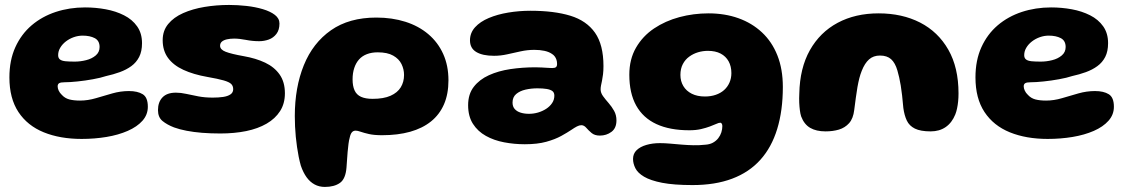

<svg xmlns="http://www.w3.org/2000/svg" viewBox="-20 -520 4552 776"><path d="M310 41.5Q223 41.5 157 14.8Q91 -12 54.5 -67.2Q18 -122.5 18 -207Q18 -276.5 42 -329.2Q66 -382 108 -417.8Q150 -453.5 205.5 -471.8Q261 -490 323.5 -490Q366.5 -490 407.2 -482.5Q448 -475 481.2 -458.2Q514.5 -441.5 534.2 -413.5Q554 -385.5 554 -345.5Q554 -312.5 542.5 -290Q531 -267.5 510.8 -252.8Q490.5 -238 464.2 -228.5Q438 -219 408.5 -212.5Q387.5 -205.5 356 -199.8Q324.5 -194 293.2 -190.8Q262 -187.5 240.5 -187.5Q225.5 -187.5 219.2 -183.8Q213 -180 213 -171Q213 -163 217.2 -153.8Q221.5 -144.5 229.5 -137Q242 -123 260 -118.2Q278 -113.5 303.5 -113.5Q335 -113.5 367.8 -123.2Q400.5 -133 434 -142.5Q467.5 -152 501 -152Q536 -152 556.8 -139.2Q577.5 -126.5 577.5 -88.5Q577.5 -56.5 555.8 -32Q534 -7.5 496.2 9Q458.5 25.5 410.5 33.5Q362.5 41.5 310 41.5ZM282 -271Q305 -271 328 -276.8Q351 -282.5 366.8 -295.8Q382.5 -309 382.5 -330Q382.5 -355.5 363 -365.8Q343.5 -376 314 -376Q296 -376 278.2 -369.8Q260.5 -363.5 246.2 -352.5Q232 -341.5 223.5 -327.2Q215 -313 215 -297Q215 -285.5 222.2 -279.8Q229.5 -274 244.5 -272.5Q259.5 -271 282 -271Z M870.5 19.5Q831.5 19.5 797 16.8Q762.5 14 734 8.5Q705.5 3 683.5 -5Q655 -16 636.8 -31Q618.5 -46 618.5 -75Q618.5 -107.5 636.8 -126.5Q655 -145.5 691 -145.5Q711 -145.5 733.2 -140.5Q755.5 -135.5 781.8 -130.5Q808 -125.5 840 -125.5Q863 -125.5 881.8 -128.2Q900.5 -131 911.5 -138.5Q922.5 -146 922.5 -159.5Q922.5 -172.5 914.5 -180.5Q906.5 -188.5 884 -195Q861.5 -201.5 818.5 -209Q761.5 -219 721 -237.8Q680.5 -256.5 659 -286Q637.5 -315.5 637.5 -357.5Q637.5 -396 659.8 -423Q682 -450 720.2 -467Q758.5 -484 806.5 -492Q854.5 -500 906 -500Q940.5 -500 976.2 -496Q1012 -492 1042.2 -483Q1072.5 -474 1091 -459.8Q1109.5 -445.5 1109.5 -425Q1109.5 -399 1097.2 -383Q1085 -367 1066.2 -360.2Q1047.5 -353.5 1027.5 -353.5Q1000.5 -353.5 973.8 -358.8Q947 -364 926.5 -364Q910 -364 897 -361Q884 -358 876.8 -351.8Q869.5 -345.5 869.5 -335Q869.5 -319.5 892 -310.8Q914.5 -302 965 -293Q1014 -284.5 1051.5 -266.8Q1089 -249 1110.2 -218.8Q1131.5 -188.5 1131.5 -143Q1131.5 -101.5 1112 -71Q1092.5 -40.5 1057.5 -20.2Q1022.5 0 975 9.8Q927.5 19.5 870.5 19.5Z M1293 235.5Q1270 235.5 1251.5 225.5Q1233 215.5 1219.2 196.5Q1205.5 177.5 1196 150Q1191 132.5 1187.2 113.5Q1183.5 94.5 1180.5 74.2Q1177.5 54 1175.5 33Q1173.5 12 1172.5 -9Q1171.5 -30 1171.5 -51Q1171.5 -166.5 1208 -256.5Q1244.5 -346.5 1317.8 -397.8Q1391 -449 1501 -449Q1565 -449 1618.5 -432Q1672 -415 1711 -382Q1750 -349 1771.2 -302Q1792.5 -255 1792.5 -195.5Q1792.5 -140 1774.5 -98.5Q1756.5 -57 1722 -29.2Q1687.5 -1.5 1637.8 12.5Q1588 26.5 1524 26.5Q1492.5 26.5 1471.5 21.8Q1450.5 17 1437.8 12.5Q1425 8 1417.5 8Q1408 8 1402.2 14.8Q1396.5 21.5 1393.5 36Q1390.5 46 1388.5 61.5Q1386.5 77 1385 94.2Q1383.5 111.5 1382.5 127.8Q1381.5 144 1380.5 156Q1377 203 1354 219.2Q1331 235.5 1293 235.5ZM1486 -120.5Q1530.5 -120.5 1558.5 -133Q1586.5 -145.5 1599.8 -167.2Q1613 -189 1613 -217Q1613 -240 1602.8 -261Q1592.5 -282 1569.2 -295.2Q1546 -308.5 1506.5 -308.5Q1482 -308.5 1463 -301.2Q1444 -294 1431.2 -279.8Q1418.5 -265.5 1411.8 -245.2Q1405 -225 1405 -199Q1405 -172.5 1413 -154.8Q1421 -137 1439 -128.8Q1457 -120.5 1486 -120.5Z M2101 63Q2058.5 63 2017.5 55.2Q1976.5 47.5 1943.8 29.2Q1911 11 1891.5 -19.5Q1872 -50 1872 -95Q1872 -139.5 1894.8 -169Q1917.5 -198.5 1956 -216Q1994.5 -233.5 2043.2 -240.8Q2092 -248 2144 -248Q2157 -248 2170 -247.2Q2183 -246.5 2194 -245.8Q2205 -245 2211.5 -245Q2223 -245 2227.2 -248.8Q2231.5 -252.5 2231.5 -261.5Q2231.5 -271 2229 -278.5Q2226.5 -286 2222 -292Q2217.5 -298 2211 -302Q2199 -310.5 2180.5 -314.5Q2162 -318.5 2140 -318.5Q2112 -318.5 2084.5 -312.5Q2057 -306.5 2030.2 -300.5Q2003.5 -294.5 1976.5 -294.5Q1930.5 -294.5 1905 -309.8Q1879.5 -325 1879.5 -357Q1879.5 -387 1900 -409.8Q1920.5 -432.5 1955.5 -447.2Q1990.5 -462 2034.2 -469.2Q2078 -476.5 2124 -476.5Q2219.5 -476.5 2285 -456.5Q2350.5 -436.5 2384.8 -387.8Q2419 -339 2419 -253Q2419 -234 2417.2 -219.5Q2415.5 -205 2413.2 -194.2Q2411 -183.5 2409.2 -175Q2407.5 -166.5 2407.5 -159Q2407.5 -145 2417.2 -131.5Q2427 -118 2439.8 -103.5Q2452.5 -89 2462 -72Q2471.5 -55 2471.5 -33.5Q2471.5 -2 2451.2 13Q2431 28 2404.5 28Q2383.5 28 2371 17.5Q2358.5 7 2349.5 -3.5Q2340.5 -14 2329.5 -14Q2321.5 -14 2311.8 -9Q2302 -4 2289 5Q2273.5 15.5 2248.8 29.2Q2224 43 2188 53Q2152 63 2101 63ZM2118 -60Q2136.5 -60 2154.5 -65.2Q2172.5 -70.5 2187.5 -80.2Q2202.5 -90 2211.5 -103.5Q2220.5 -117 2220.5 -133.5Q2220.5 -146 2212.5 -152Q2204.5 -158 2189.2 -160.5Q2174 -163 2152 -163Q2127 -163 2104 -157.8Q2081 -152.5 2066.2 -140Q2051.5 -127.5 2051.5 -105.5Q2051.5 -89.5 2060.2 -79.5Q2069 -69.5 2084 -64.8Q2099 -60 2118 -60Z M2779 228Q2703.5 228 2656.2 218.8Q2609 209.5 2583.2 194.2Q2557.5 179 2548 160Q2538.5 141 2538.5 122.5Q2538.5 101 2553 87Q2567.5 73 2592.2 65.8Q2617 58.5 2647 58.5Q2666.5 58.5 2689 60.5Q2711.5 62.5 2735.2 64.5Q2759 66.5 2782.8 67Q2806.5 67.5 2829 65Q2848 64 2861.2 56.8Q2874.5 49.5 2883 38.5Q2891.5 27.5 2895.5 14.8Q2899.5 2 2899.5 -11Q2899.5 -14.5 2898.5 -17.2Q2897.5 -20 2895.8 -22Q2894 -24 2891 -24Q2885 -24 2874.8 -19.2Q2864.5 -14.5 2849 -8.8Q2833.5 -3 2813 1.8Q2792.5 6.5 2766 6.5Q2687 6.5 2633 -18.5Q2579 -43.5 2551.2 -93.5Q2523.5 -143.5 2523.5 -218Q2523.5 -280.5 2550.5 -327.2Q2577.5 -374 2623.2 -404.8Q2669 -435.5 2726 -450.8Q2783 -466 2843.5 -466Q2909.5 -466 2964.2 -446.5Q3019 -427 3059.5 -389.2Q3100 -351.5 3122 -296Q3144 -240.5 3144 -168.5Q3144 -73 3121.2 1.2Q3098.5 75.5 3053 126Q3007.5 176.5 2939 202.2Q2870.5 228 2779 228ZM2829 -130Q2853 -130 2872.8 -136.8Q2892.5 -143.5 2906.5 -156Q2920.5 -168.5 2928.2 -186Q2936 -203.5 2936 -224.5Q2936 -252 2924.8 -272.2Q2913.5 -292.5 2892.5 -303.5Q2871.5 -314.5 2841 -314.5Q2821 -314.5 2801.5 -308.8Q2782 -303 2765.8 -291.2Q2749.5 -279.5 2739.8 -261Q2730 -242.5 2730 -217Q2730 -192 2741.8 -172.2Q2753.5 -152.5 2775.8 -141.2Q2798 -130 2829 -130Z M3316.5 11Q3279 11 3254.5 -3.2Q3230 -17.5 3218 -49.5Q3214.5 -60.5 3212.8 -74.5Q3211 -88.5 3210.2 -105.2Q3209.5 -122 3210.5 -141.5Q3212.5 -244.5 3253.2 -317Q3294 -389.5 3365.5 -427.8Q3437 -466 3531 -466Q3626 -466 3698.8 -428.8Q3771.5 -391.5 3812.8 -319.2Q3854 -247 3854 -142.5Q3854 -125.5 3852.5 -110.5Q3851 -95.5 3848.2 -82.2Q3845.5 -69 3841 -57.5Q3827.5 -24 3802.2 -6.5Q3777 11 3741.5 11Q3700.5 11 3677.8 -0.2Q3655 -11.5 3645 -32.8Q3635 -54 3631 -83.5Q3628.5 -112 3626 -134.2Q3623.5 -156.5 3620.5 -174.5Q3617.5 -192.5 3614.2 -207Q3611 -221.5 3607 -235Q3598 -266 3581.5 -280.8Q3565 -295.5 3536.5 -295.5Q3510 -295.5 3492.5 -280Q3475 -264.5 3463 -234Q3457.5 -220.5 3453.2 -204Q3449 -187.5 3445.5 -167.8Q3442 -148 3439 -125Q3436 -102 3432.5 -75.5Q3428.5 -41 3411.8 -22.2Q3395 -3.5 3370.5 3.8Q3346 11 3316.5 11Z M4214.5 41.5Q4127.5 41.5 4061.5 14.8Q3995.5 -12 3959 -67.2Q3922.5 -122.5 3922.5 -207Q3922.5 -276.5 3946.5 -329.2Q3970.5 -382 4012.5 -417.8Q4054.5 -453.5 4110 -471.8Q4165.5 -490 4228 -490Q4271 -490 4311.8 -482.5Q4352.5 -475 4385.8 -458.2Q4419 -441.5 4438.8 -413.5Q4458.5 -385.5 4458.5 -345.5Q4458.5 -312.5 4447 -290Q4435.5 -267.5 4415.2 -252.8Q4395 -238 4368.8 -228.5Q4342.5 -219 4313 -212.5Q4292 -205.5 4260.5 -199.8Q4229 -194 4197.8 -190.8Q4166.5 -187.5 4145 -187.5Q4130 -187.5 4123.8 -183.8Q4117.5 -180 4117.5 -171Q4117.5 -163 4121.8 -153.8Q4126 -144.5 4134 -137Q4146.5 -123 4164.5 -118.2Q4182.5 -113.5 4208 -113.5Q4239.5 -113.5 4272.2 -123.2Q4305 -133 4338.5 -142.5Q4372 -152 4405.5 -152Q4440.5 -152 4461.2 -139.2Q4482 -126.5 4482 -88.5Q4482 -56.5 4460.2 -32Q4438.5 -7.5 4400.8 9Q4363 25.5 4315 33.5Q4267 41.5 4214.5 41.5ZM4186.5 -271Q4209.5 -271 4232.5 -276.8Q4255.5 -282.5 4271.2 -295.8Q4287 -309 4287 -330Q4287 -355.5 4267.5 -365.8Q4248 -376 4218.5 -376Q4200.5 -376 4182.8 -369.8Q4165 -363.5 4150.8 -352.5Q4136.5 -341.5 4128 -327.2Q4119.5 -313 4119.5 -297Q4119.5 -285.5 4126.8 -279.8Q4134 -274 4149 -272.5Q4164 -271 4186.5 -271Z"/></svg>

Font: Gluten
Style: Bold
Weight: 700
Designer: Tyler Finck
Foundry: Etcetera Type Company
Version: Version 1.204